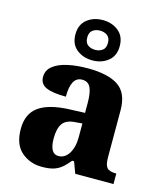

<svg xmlns="http://www.w3.org/2000/svg" viewBox="-121 -904 855 1004"><g transform="rotate(15 307.0 -402.0)"><path d="M200 10Q135 10 89 -30Q43 -70 43 -154Q43 -236 98 -275Q153 -314 265 -318L346 -321V-375Q346 -430 333 -457.5Q320 -485 287 -485Q227 -485 227 -377Q155 -377 120 -392.5Q85 -408 85 -446Q85 -483 114.5 -506Q144 -529 193 -539.5Q242 -550 301 -550Q411 -550 466.5 -512.5Q522 -475 522 -381V-128Q522 -87 535 -72Q548 -57 582 -57H586V0H379L356 -62H346Q324 -35 304.5 -19.5Q285 -4 261 3Q237 10 200 10ZM269 -67Q304 -67 325.5 -101Q347 -135 347 -191V-264L310 -261Q260 -258 241 -230.5Q222 -203 222 -151Q222 -67 269 -67ZM311 -596Q261 -596 226 -624Q191 -652 191 -705Q191 -758 226 -786Q261 -814 311 -814Q361 -814 396 -786Q431 -758 431 -705Q431 -652 396 -624Q361 -596 311 -596ZM311 -653Q334 -653 350.5 -665Q367 -677 367 -705Q367 -733 350.5 -745Q334 -757 311 -757Q288 -757 271.5 -745Q255 -733 255 -705Q255 -677 271.5 -665Q288 -653 311 -653Z"/></g></svg>

Font: Noto Serif Georgian ExtraBold
Style: Regular
Weight: 800
Designer: Monotype Design Team, Akaki Razmadze
Foundry: Google LLC
Version: Version 2.003; ttfautohint (v1.8.4.7-5d5b)